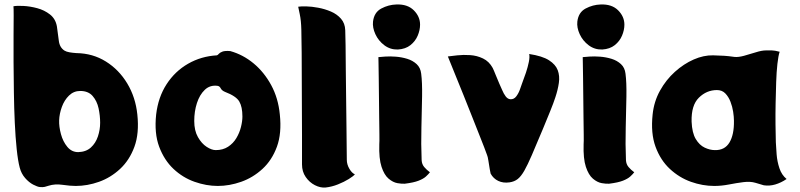

<svg xmlns="http://www.w3.org/2000/svg" viewBox="-20 -816 3571 857"><path d="M593 -305Q602 -221 580 -161Q558 -101 516 -62Q474 -23 422 -4.5Q370 14 318 14Q294 14 259.5 9Q225 4 197 13Q188 16 180 18Q172 20 159 19Q147 18 128 8Q109 -2 92 -21.5Q75 -41 68 -68Q60 -98 54.5 -150.5Q49 -203 46 -268Q43 -333 42 -402.5Q41 -472 40.5 -538.5Q40 -605 40.5 -659Q41 -713 41 -747.5Q41 -782 40 -788Q55 -791 84.5 -789.5Q114 -788 146 -779.5Q178 -771 203 -751.5Q228 -732 234 -698Q239 -665 242.5 -634.5Q246 -604 268 -590Q276 -585 290.5 -582.5Q305 -580 321 -579Q394 -578 452.5 -541.5Q511 -505 548 -443.5Q585 -382 593 -305ZM329 -137Q364 -138 385.5 -157.5Q407 -177 417 -207Q427 -237 427 -268Q427 -300 420 -332.5Q413 -365 393.5 -387.5Q374 -410 338 -410Q309 -410 288 -389.5Q267 -369 256 -338.5Q245 -308 244 -279Q243 -251 252 -217.5Q261 -184 280.5 -160.5Q300 -137 329 -137Z M1229 -305Q1238 -221 1216 -161Q1194 -101 1151.5 -62Q1109 -23 1056.5 -4.5Q1004 14 952 14Q901 14 848.5 -4.5Q796 -23 754.5 -62Q713 -101 690.5 -161Q668 -221 677 -305Q686 -382 723.5 -440Q761 -498 819.5 -531.5Q878 -565 948 -569Q952 -570 956.5 -575.5Q961 -581 972.5 -585.5Q984 -590 1008 -588Q1065 -572 1112 -533Q1159 -494 1190.5 -436Q1222 -378 1229 -305ZM943 -146Q975 -146 998 -161Q1021 -176 1035 -199.5Q1049 -223 1055.5 -249Q1062 -275 1062 -296Q1062 -339 1048 -363Q1034 -387 984 -406Q970 -412 965 -422Q960 -432 950 -433Q917 -437 894 -415Q871 -393 859 -356Q847 -319 847 -276Q847 -233 863.5 -204Q880 -175 902.5 -160.5Q925 -146 943 -146Z M1328 -82Q1328 -90 1328 -125.5Q1328 -161 1328 -214Q1328 -267 1327.5 -330.5Q1327 -394 1327 -459Q1327 -524 1326.5 -582.5Q1326 -641 1325 -684Q1324 -725 1318 -752.5Q1312 -780 1311 -786Q1323 -788 1347 -787.5Q1371 -787 1400.5 -781.5Q1430 -776 1457 -764.5Q1484 -753 1502 -732.5Q1520 -712 1521 -681Q1522 -662 1522.5 -614.5Q1523 -567 1523.5 -503.5Q1524 -440 1525 -373.5Q1526 -307 1526.5 -248Q1527 -189 1527.5 -149.5Q1528 -110 1528 -103Q1528 -82 1539.5 -62.5Q1551 -43 1564 -38Q1558 -30 1537 -17Q1516 -4 1488.5 7Q1461 18 1433 21Q1410 23 1385.5 10.5Q1361 -2 1344.5 -26Q1328 -50 1328 -82Z M1756 -595Q1722 -594 1695.5 -614Q1669 -634 1655.5 -663.5Q1642 -693 1645 -720Q1650 -761 1682 -778Q1714 -795 1749 -796Q1799 -798 1827 -770Q1855 -742 1855 -706Q1855 -682 1844.5 -657Q1834 -632 1812 -614.5Q1790 -597 1756 -595ZM1862 -101Q1863 -83 1873.5 -70.5Q1884 -58 1899 -47Q1892 -38 1881 -28Q1870 -18 1848.5 -9.5Q1827 -1 1787 4Q1774 5 1754 1.5Q1734 -2 1714.5 -18.5Q1695 -35 1683 -71.5Q1671 -108 1673 -172Q1674 -183 1673.5 -215Q1673 -247 1672.5 -291Q1672 -335 1671.5 -382Q1671 -429 1670.5 -469.5Q1670 -510 1669.5 -535.5Q1669 -561 1669 -561Q1678 -562 1699.5 -563.5Q1721 -565 1747 -563Q1773 -561 1797.5 -553.5Q1822 -546 1839.5 -530Q1857 -514 1860 -487Q1865 -449 1864 -385.5Q1863 -322 1861 -247.5Q1859 -173 1862 -101Z M2342 -575Q2401 -566 2430.5 -547Q2460 -528 2469.5 -502.5Q2479 -477 2474.5 -446Q2470 -415 2459 -382Q2451 -357 2435.5 -319Q2420 -281 2403.5 -241Q2387 -201 2373 -169Q2359 -137 2354 -124Q2335 -80 2320.5 -54.5Q2306 -29 2291 -17Q2276 -5 2254 -2Q2226 2 2204 -8.5Q2182 -19 2170 -41Q2169 -43 2166 -61Q2163 -79 2160 -98.5Q2157 -118 2154 -124Q2143 -155 2125.5 -198.5Q2108 -242 2088.5 -292Q2069 -342 2049.5 -390Q2030 -438 2014 -477.5Q1998 -517 1988.5 -540.5Q1979 -564 1979 -564Q1994 -566 2021 -569Q2048 -572 2078.5 -570Q2109 -568 2136 -555Q2163 -542 2179 -513Q2184 -503 2192.5 -481.5Q2201 -460 2209 -442Q2215 -430 2221.5 -414Q2228 -398 2237 -386Q2246 -374 2258 -373Q2274 -372 2284.5 -386Q2295 -400 2301 -417.5Q2307 -435 2310 -443Q2319 -466 2327.5 -491.5Q2336 -517 2340.5 -539.5Q2345 -562 2342 -575Z M2668 -595Q2634 -594 2607.5 -614Q2581 -634 2567.5 -663.5Q2554 -693 2557 -720Q2562 -761 2594 -778Q2626 -795 2661 -796Q2711 -798 2739 -770Q2767 -742 2767 -706Q2767 -682 2756.5 -657Q2746 -632 2724 -614.5Q2702 -597 2668 -595ZM2774 -101Q2775 -83 2785.5 -70.5Q2796 -58 2811 -47Q2804 -38 2793 -28Q2782 -18 2760.5 -9.5Q2739 -1 2699 4Q2686 5 2666 1.5Q2646 -2 2626.5 -18.5Q2607 -35 2595 -71.5Q2583 -108 2585 -172Q2586 -183 2585.5 -215Q2585 -247 2584.5 -291Q2584 -335 2583.5 -382Q2583 -429 2582.5 -469.5Q2582 -510 2581.5 -535.5Q2581 -561 2581 -561Q2590 -562 2611.5 -563.5Q2633 -565 2659 -563Q2685 -561 2709.5 -553.5Q2734 -546 2751.5 -530Q2769 -514 2772 -487Q2777 -449 2776 -385.5Q2775 -322 2773 -247.5Q2771 -173 2774 -101Z M3443 -181Q3444 -159 3446.5 -127Q3449 -95 3459 -65Q3469 -35 3491 -17Q3466 0 3440 7.5Q3414 15 3389 11Q3382 9 3374 6.5Q3366 4 3352 0Q3329 -7 3298 -3Q3267 1 3233.5 7.5Q3200 14 3168 14Q3116 14 3064 -4.5Q3012 -23 2970 -62Q2928 -101 2906 -161Q2884 -221 2893 -305Q2899 -363 2926 -411.5Q2953 -460 2992.5 -495.5Q3032 -531 3076.5 -550.5Q3121 -570 3163 -569Q3195 -568 3212.5 -567Q3230 -566 3258 -562Q3275 -560 3301 -567Q3327 -574 3353.5 -582.5Q3380 -591 3399 -591Q3428 -592 3440 -589.5Q3452 -587 3460 -585Q3454 -567 3450 -531Q3446 -495 3444.5 -449.5Q3443 -404 3442 -355Q3441 -306 3441.5 -261Q3442 -216 3443 -181ZM3067 -273Q3069 -223 3085.5 -195.5Q3102 -168 3125.5 -157Q3149 -146 3171 -146Q3215 -145 3236 -180Q3257 -215 3256 -277Q3256 -294 3252.5 -317Q3249 -340 3240.5 -362Q3232 -384 3217.5 -399Q3203 -414 3180 -414Q3134 -414 3099.5 -380Q3065 -346 3067 -273Z"/></svg>

Font: Potta One
Style: Regular
Weight: 400
Designer: 108,108go
Foundry: Font Zone 108
Version: Version 1.000